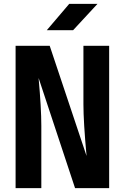

<svg xmlns="http://www.w3.org/2000/svg" viewBox="-20 -965 640 985"><path d="M60 0V-730H235L424 -165Q408 -340 408 -430V-730H540V0H365L178 -565Q192 -410 192 -320V0ZM355 -810H220L335 -945H480Z"/></svg>

Font: JetBrains Mono Extra Bold
Style: Regular
Weight: 800
Monospace: yes
Designer: Philipp Nurullin, Konstantin Bulenkov
Foundry: JetBrains
Version: 2.002